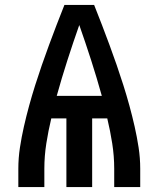

<svg xmlns="http://www.w3.org/2000/svg" viewBox="-20 -755 640 775"><path d="M54 0V-74Q54 -117 60.5 -159.5Q67 -202 76.5 -244Q86 -286 97.5 -328Q109 -370 122 -411Q135 -452 149 -492.5Q163 -533 178 -573.5Q193 -614 208.5 -654.5Q224 -695 240 -735H360Q376 -695 391.5 -654.5Q407 -614 422 -573.5Q437 -533 451 -492.5Q465 -452 478 -411Q491 -370 502.5 -328Q514 -286 523.5 -244Q533 -202 539.5 -159.5Q546 -117 546 -74V0H441V-74Q441 -125 433 -176Q425 -227 413 -277H352V0H248V-277H187Q175 -227 167 -176Q159 -125 159 -74V0ZM209 -368H391Q371 -440 348 -511.5Q325 -583 300 -654Q275 -583 252 -511.5Q229 -440 209 -368Z"/></svg>

Font: Iosevka Curly SmBdEx
Style: Regular
Weight: 600
Width: 7
Monospace: yes
Designer: Belleve Invis
Foundry: Belleve Invis
Version: Version 11.1.0; ttfautohint (v1.8.3)